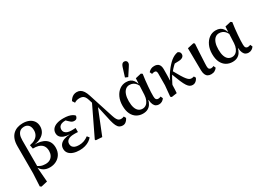

<svg xmlns="http://www.w3.org/2000/svg" viewBox="-17 -1681 3800 2776"><g transform="rotate(-30 1882.5 -292.5)"><path d="M82 177 93 -34V-487Q93 -555 110.5 -602.5Q128 -650 160 -680Q192 -710 233.5 -724Q275 -738 323 -738Q382 -738 426.5 -718.5Q471 -699 496.5 -661.5Q522 -624 522 -571Q522 -526 500.5 -487Q479 -448 431.5 -420.5Q384 -393 305 -383V-385Q367 -387 414.5 -376Q462 -365 495.5 -341Q529 -317 546 -280.5Q563 -244 563 -196Q563 -129 533.5 -82.5Q504 -36 455.5 -11.5Q407 13 349 13Q291 13 249 -12Q207 -37 183 -85H163L170 -119Q201 -91 236 -76Q271 -61 318 -61Q363 -61 393.5 -79Q424 -97 440 -129Q456 -161 456 -202Q456 -234 446.5 -260.5Q437 -287 415.5 -307Q394 -327 358 -337.5Q322 -348 269 -347L257 -410Q313 -420 347.5 -442Q382 -464 399 -495.5Q416 -527 416 -567Q416 -624 389 -654.5Q362 -685 314 -685Q280 -685 254 -669Q228 -653 212.5 -618.5Q197 -584 197 -525V-77L189 -69L208 168L103 192Z M846 13Q788 13 742.5 -2.5Q697 -18 671.5 -48.5Q646 -79 646 -123Q646 -165 669 -194Q692 -223 734 -239Q776 -255 831 -257V-259Q781 -260 743 -273.5Q705 -287 684 -312.5Q663 -338 663 -375Q663 -414 686 -443.5Q709 -473 754.5 -489.5Q800 -506 867 -506Q915 -506 950 -498.5Q985 -491 1009.5 -478Q1034 -465 1047 -448Q1045 -425 1031.5 -409Q1018 -393 991 -393Q975 -393 962 -397.5Q949 -402 935 -413Q921 -424 904 -441L866 -479L942 -475L968 -452Q948 -457 926 -460Q904 -463 875 -463Q838 -463 813 -453Q788 -443 775 -424Q762 -405 762 -378Q762 -352 776 -333.5Q790 -315 816.5 -304.5Q843 -294 884 -294Q901 -294 917 -294.5Q933 -295 953 -296V-228Q933 -230 918.5 -230Q904 -230 889 -230Q854 -230 828.5 -223.5Q803 -217 787 -205Q771 -193 763.5 -177Q756 -161 756 -141Q756 -115 769 -96Q782 -77 808.5 -66.5Q835 -56 875 -56Q922 -56 960.5 -70.5Q999 -85 1033 -111L1061 -76Q1040 -51 1009.5 -31Q979 -11 938 1Q897 13 846 13Z M1117 4 1109 -11 1352 -516 1392 -415 1221 11ZM1565 15Q1534 15 1511 1Q1488 -13 1471.5 -46.5Q1455 -80 1441 -137L1383 -400H1370L1324 -549Q1312 -588 1296.5 -607.5Q1281 -627 1261.5 -634Q1242 -641 1215 -641Q1189 -641 1168 -634.5Q1147 -628 1129 -616L1102 -658Q1115 -681 1132.5 -699Q1150 -717 1173 -727.5Q1196 -738 1225 -738Q1258 -738 1283.5 -723.5Q1309 -709 1329 -678.5Q1349 -648 1365 -598L1499 -182Q1512 -142 1525.5 -119.5Q1539 -97 1554.5 -88.5Q1570 -80 1590 -80Q1604 -80 1616 -83Q1628 -86 1639 -91L1658 -57Q1649 -38 1635.5 -21.5Q1622 -5 1604.5 5Q1587 15 1565 15Z M1903 13Q1847 13 1801 -14Q1755 -41 1728 -95.5Q1701 -150 1701 -234Q1701 -314 1729.5 -375.5Q1758 -437 1806 -471.5Q1854 -506 1913 -506Q1956 -506 1984 -492.5Q2012 -479 2030 -454.5Q2048 -430 2059 -398H2089L2075 -328Q2062 -368 2042 -394Q2022 -420 1995.5 -433Q1969 -446 1936 -446Q1898 -446 1870 -422Q1842 -398 1827 -352.5Q1812 -307 1812 -245Q1812 -179 1827 -136Q1842 -93 1869 -72.5Q1896 -52 1933 -52Q1967 -52 1993 -71.5Q2019 -91 2035 -127Q2051 -163 2054 -212L2062 -388L2067 -483L2163 -505L2185 -489Q2177 -441 2171.5 -389Q2166 -337 2162 -288.5Q2158 -240 2156 -199Q2154 -158 2155 -130Q2155 -95 2166.5 -79.5Q2178 -64 2202 -64Q2215 -64 2225.5 -67.5Q2236 -71 2244 -75L2261 -38Q2248 -17 2224.5 -2Q2201 13 2169 13Q2144 13 2122.5 1Q2101 -11 2087 -40.5Q2073 -70 2070 -120H2066Q2057 -82 2037 -52Q2017 -22 1984 -4.5Q1951 13 1903 13ZM1936 -571 1983 -721Q1993 -751 2006.5 -764Q2020 -777 2038 -777Q2059 -777 2072 -765Q2085 -753 2085 -733Q2085 -718 2078.5 -705Q2072 -692 2059 -673L1980 -552Z M2382 12 2364 -3 2381 -184 2382 -382Q2382 -405 2373.5 -417Q2365 -429 2344 -429Q2332 -429 2321 -426Q2310 -423 2302 -420L2284 -458Q2300 -477 2324 -490.5Q2348 -504 2383 -504Q2434 -504 2458.5 -475.5Q2483 -447 2482 -389Q2482 -344 2481 -291Q2480 -238 2478 -188L2479 -186Q2478 -155 2477 -122Q2476 -89 2475 -58Q2474 -27 2471 -1ZM2461 -100 2439 -176H2465L2501 -251Q2524 -293 2551.5 -331Q2579 -369 2607.5 -400Q2636 -431 2660 -451Q2690 -475 2718 -488.5Q2746 -502 2778 -507Q2794 -501 2806 -488.5Q2818 -476 2818 -454Q2818 -423 2794 -406Q2770 -389 2727 -388L2634 -385L2724 -435Q2693 -414 2664 -389Q2635 -364 2608.5 -335Q2582 -306 2557 -272L2548 -268Q2533 -242 2518 -214.5Q2503 -187 2488.5 -159Q2474 -131 2461 -100ZM2733 13Q2709 13 2688 1.5Q2667 -10 2646 -41.5Q2625 -73 2600 -131Q2575 -189 2541 -281L2572 -318Q2615 -240 2644.5 -192Q2674 -144 2694.5 -120Q2715 -96 2731 -87.5Q2747 -79 2763 -79Q2777 -79 2788 -81Q2799 -83 2806 -86L2823 -56Q2815 -37 2802 -21.5Q2789 -6 2772 3.5Q2755 13 2733 13Z M3043 13Q3009 13 2986.5 -0.5Q2964 -14 2952.5 -41.5Q2941 -69 2940 -112L2936 -482L3040 -505L3058 -491Q3053 -418 3050 -358Q3047 -298 3044.5 -251.5Q3042 -205 3040.5 -172.5Q3039 -140 3039 -123Q3039 -90 3050.5 -76.5Q3062 -63 3083 -63Q3096 -63 3107 -66.5Q3118 -70 3127 -75L3143 -38Q3129 -18 3104 -2.5Q3079 13 3043 13Z M3399 13Q3343 13 3297 -14Q3251 -41 3224 -95.5Q3197 -150 3197 -234Q3197 -314 3225.5 -375.5Q3254 -437 3302 -471.5Q3350 -506 3409 -506Q3452 -506 3480 -492.5Q3508 -479 3526 -454.5Q3544 -430 3555 -398H3585L3571 -328Q3558 -368 3538 -394Q3518 -420 3491.5 -433Q3465 -446 3432 -446Q3394 -446 3366 -422Q3338 -398 3323 -352.5Q3308 -307 3308 -245Q3308 -179 3323 -136Q3338 -93 3365 -72.5Q3392 -52 3429 -52Q3463 -52 3489 -71.5Q3515 -91 3531 -127Q3547 -163 3550 -212L3558 -388L3563 -483L3659 -505L3681 -489Q3673 -441 3667.5 -389Q3662 -337 3658 -288.5Q3654 -240 3652 -199Q3650 -158 3651 -130Q3651 -95 3662.5 -79.5Q3674 -64 3698 -64Q3711 -64 3721.5 -67.5Q3732 -71 3740 -75L3757 -38Q3744 -17 3720.5 -2Q3697 13 3665 13Q3640 13 3618.5 1Q3597 -11 3583 -40.5Q3569 -70 3566 -120H3562Q3553 -82 3533 -52Q3513 -22 3480 -4.5Q3447 13 3399 13Z"/></g></svg>

Font: Source Serif 4 Medium
Style: Regular
Weight: 500
Designer: Frank Grießhammer
Foundry: Adobe Systems Incorporated
Version: Version 4.004;hotconv 1.0.116;makeotfexe 2.5.65601